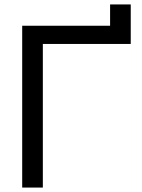

<svg xmlns="http://www.w3.org/2000/svg" viewBox="-20 -845 641 865"><path d="M173 0H80V-729H476V-825H569V-647H173Z"/></svg>

Font: ColatingCofangSans
Style: Regular
Weight: 400
Foundry: GNU
Version: Version 412.227;June 27, 2022;FontCreator 11.0.0.2412 32-bit